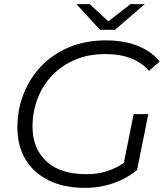

<svg xmlns="http://www.w3.org/2000/svg" viewBox="-20 -901 813 927"><path d="M391 6Q288 6 214.5 -30.5Q141 -67 102.5 -132.5Q64 -198 64 -285Q64 -371 93.5 -447Q123 -523 179 -581.5Q235 -640 314 -673Q393 -706 491 -706Q579 -706 645.5 -679.5Q712 -653 751 -604L699 -559Q629 -640 488 -640Q407 -640 342.5 -612.5Q278 -585 232 -537Q186 -489 161.5 -425Q137 -361 137 -289Q137 -186 203 -123Q269 -60 399 -60Q451 -60 495 -74Q539 -88 578 -114L625 -350H696L642 -81Q594 -40 528.5 -17Q463 6 391 6ZM463 -757 349 -881H413L503 -798L610 -881H679L535 -757Z"/></svg>

Font: Montserrat
Style: Italic
Weight: 400
Italic angle: -11.3°
Designer: Julieta Ulanovsky
Foundry: Julieta Ulanovsky
Version: Version 9.000; ttfautohint (v1.8.4.7-5d5b)